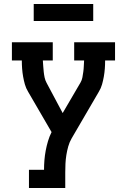

<svg xmlns="http://www.w3.org/2000/svg" viewBox="-20 -743 640 968"><path d="M126 205V113H202Q202 88 204 64Q206 40 210.5 16Q215 -8 222 -31.5Q229 -55 240 -77L122 -280Q111 -298 105.5 -317.5Q100 -337 96.5 -357Q93 -377 91.5 -397Q90 -417 90 -438H40V-530H246V-438H196Q197 -423 198 -409Q199 -395 200.5 -380.5Q202 -366 205 -352Q208 -338 215 -325L296 -173L386 -327Q393 -339 395.5 -353Q398 -367 400 -381Q402 -395 402.5 -409.5Q403 -424 404 -438H354V-530H560V-438H510Q510 -417 508.5 -397Q507 -377 503.5 -357Q500 -337 494.5 -317.5Q489 -298 478 -280L341 -45Q330 -26 324 -4.5Q318 17 314.5 39Q311 61 310 83Q309 105 309 127V205ZM150 -637V-723H450V-637Z"/></svg>

Font: Iosevka Curly Slab SmBdEx
Style: Regular
Weight: 600
Width: 7
Monospace: yes
Designer: Belleve Invis
Foundry: Belleve Invis
Version: Version 11.1.0; ttfautohint (v1.8.3)